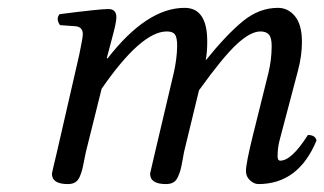

<svg xmlns="http://www.w3.org/2000/svg" viewBox="-20 -459 826 489"><path d="M182.1 -320.8Q190.9 -362.8 190.9 -372.1Q190.9 -390.1 172.9 -392.1L132.8 -395Q121.6 -411.1 131.8 -422.9Q233.9 -436 255.9 -436Q276.4 -436 276.4 -415Q276.4 -407.2 273.4 -393.8Q270.5 -380.4 263.9 -356Q257.3 -331.5 254.4 -320.3L252 -311L253.9 -310.1Q354 -439 450.2 -439Q508.3 -439 507.8 -352.1Q507.8 -326.2 503.9 -305.2Q557.1 -371.1 598.6 -405Q640.1 -439 688 -439Q713.9 -439 731.4 -417.5Q749 -396 749 -352.1Q749 -316.9 738.8 -278.8L691.9 -101.1Q687 -82 687 -61Q687 -49.8 693.8 -49.8Q722.7 -49.8 764.2 -115.2Q783.2 -115.2 786.1 -101.1Q740.2 9.8 638.2 9.8Q627 9.8 616.7 0.2Q606.4 -9.3 606.4 -23.4Q606.4 -42.5 624 -113.8L663.1 -271Q671.9 -306.2 671.9 -341.8Q671.9 -362.8 665 -370.8Q658.2 -378.9 643.1 -378.9Q618.2 -378.9 583 -346.4Q547.9 -314 486.8 -229L448.7 -71.8Q447.3 -64.5 444.6 -49.3Q441.9 -34.2 439.7 -26.1Q437.5 -18.1 433.1 -8.3Q428.7 1.5 421.4 5.6Q414.1 9.8 402.8 9.8Q361.8 9.8 362.3 -17.1Q362.3 -18.6 375 -71.8L422.9 -274.9Q430.7 -310.1 431.2 -341.8Q431.2 -363.8 425.5 -371.3Q419.9 -378.9 404.8 -378.9Q339.8 -378.9 238.8 -232.9L198.7 -71.8Q196.8 -64 194.1 -49.3Q191.4 -34.7 189.2 -26.4Q187 -18.1 182.9 -8.5Q178.7 1 171.4 5.4Q164.1 9.8 152.8 9.8Q111.8 9.8 112.3 -17.1Q112.3 -19 125 -71.8Z"/></svg>

Font: Linux Libertine
Style: Italic
Weight: 400
Italic angle: -12°
Designer: Philipp H. Poll
Foundry: Philipp H. Poll
Version: Version 5.1.6 ; ttfautohint (v0.9)